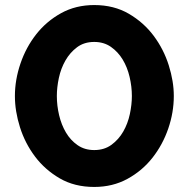

<svg xmlns="http://www.w3.org/2000/svg" viewBox="-20 -730 746 760"><path d="M353 10Q275 10 216.5 -24Q158 -58 118.5 -110.5Q79 -163 59 -226.5Q39 -290 39 -350Q39 -414 61 -478.5Q83 -543 123.5 -594.5Q164 -646 222 -678Q280 -710 353 -710Q431 -710 490 -675.5Q549 -641 588.5 -588Q628 -535 648 -471.5Q668 -408 668 -350Q668 -285 646 -221Q624 -157 583.5 -105.5Q543 -54 484.5 -22Q426 10 353 10ZM205 -350Q205 -312 214 -274Q223 -236 241 -205.5Q259 -175 287 -155.5Q315 -136 353 -136Q393 -136 421.5 -157Q450 -178 468 -209.5Q486 -241 494 -278.5Q502 -316 502 -350Q502 -387 493 -425.5Q484 -464 465.5 -494.5Q447 -525 419 -544.5Q391 -564 353 -564Q313 -564 285 -543Q257 -522 239 -490.5Q221 -459 213 -421.5Q205 -384 205 -350Z"/></svg>

Font: Boldmen
Style: Bold
Weight: 700
Designer: Matt McInerney, Pablo Impallari, Rodrigo Fuenzalida
Foundry: LIVING CONCEPT
Version: Version 1.000